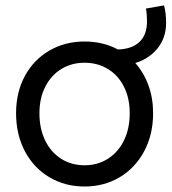

<svg xmlns="http://www.w3.org/2000/svg" viewBox="-20 -678 631 706"><path d="M39.1 -261.7Q39.1 -338.9 71.5 -398.7Q104 -458.5 161.4 -491.9Q218.8 -525.4 291 -525.4Q358.9 -525.4 413.6 -496.1Q465.3 -497.6 492.9 -523.9Q520.5 -550.3 520.5 -598.6Q520.5 -628.4 516.6 -646.5L583 -658.2Q586.9 -646.5 588.9 -627.9Q590.8 -609.4 590.8 -594.7Q590.8 -539.1 559.3 -500.2Q527.8 -461.4 477.5 -446.3Q508.8 -411.1 525.9 -364Q543 -316.9 543 -261.7Q543 -183.6 510.3 -122.1Q477.5 -60.5 420.2 -26.4Q362.8 7.8 291 7.8Q218.8 7.8 161.4 -26.4Q104 -60.5 71.5 -121.8Q39.1 -183.1 39.1 -261.7ZM457 -261.7Q457 -316.9 435.8 -359.1Q414.6 -401.4 376.7 -424.3Q338.9 -447.3 291 -447.3Q243.2 -447.3 205.6 -424.3Q168 -401.4 146.5 -359.1Q125 -316.9 125 -261.7Q125 -205.1 146 -161.6Q167 -118.2 204.8 -94.2Q242.7 -70.3 291 -70.3Q338.9 -70.3 376.7 -94.2Q414.6 -118.2 435.8 -161.6Q457 -205.1 457 -261.7Z"/></svg>

Font: Reddit Sans Fudge
Style: Regular
Weight: 400
Designer: Stephen Hutchings
Foundry: Reddit
Version: Version 1.011